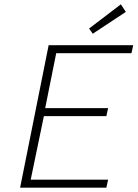

<svg xmlns="http://www.w3.org/2000/svg" viewBox="-20 -868 640 888"><path d="M73 0 205 -659H596L588 -622H240L189 -368H480L472 -331H183L122 -37H480L472 0ZM409 -712 392 -736 539 -848 562 -813Z"/></svg>

Font: TypoPRO Source Code Pro
Style: Italic
Weight: 300
Italic angle: -11°
Monospace: yes
Designer: Paul D. Hunt, Teo Tuominen
Foundry: Adobe Systems Incorporated
Version: Version 1.030;PS 1.0;hotconv 1.0.84;makeotf.lib2.5.63406